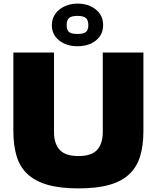

<svg xmlns="http://www.w3.org/2000/svg" viewBox="-20 -1033 868 1063"><path d="M414 10Q312 10 243 -10Q174 -30 132 -69.5Q90 -109 72 -168.5Q54 -228 54 -308V-742H279V-301Q279 -238 310.5 -203.5Q342 -169 414 -169Q487 -169 518 -203.5Q549 -238 549 -301V-742H774V-308Q774 -228 756 -168.5Q738 -109 696 -69Q654 -29 585 -9.5Q516 10 414 10ZM409 -777Q348 -777 307.5 -809Q267 -841 267 -894Q267 -920 278 -942Q289 -964 308 -979.5Q327 -995 353 -1004Q379 -1013 409 -1013Q471 -1013 511 -980Q551 -947 551 -894Q551 -841 511 -809Q471 -777 409 -777ZM409 -845Q444 -845 456.5 -856.5Q469 -868 469 -894Q469 -920 456.5 -932.5Q444 -945 409 -945Q374 -945 361.5 -932.5Q349 -920 349 -894Q349 -868 361.5 -856.5Q374 -845 409 -845Z"/></svg>

Font: Encode Sans Normal
Style: Black
Weight: 900
Designer: Pablo Impallari, Andres Torresi
Foundry: Pablo Impallari, Andres Torresi
Version: Version 1.000; ttfautohint (v1.00) -l 8 -r 50 -G 200 -x 14 -